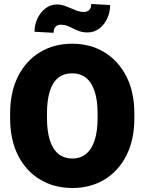

<svg xmlns="http://www.w3.org/2000/svg" viewBox="-20 -942 732 972"><path d="M660.2 -344.7Q660.2 -234.4 619.9 -155Q579.6 -75.7 508.8 -33Q438 9.8 346.7 9.8Q254.4 9.8 183.1 -33Q111.8 -75.7 71.5 -155Q31.2 -234.4 31.2 -344.7V-365.7Q31.2 -476.1 71.3 -555.4Q111.3 -634.8 182.4 -677.7Q253.4 -720.7 345.7 -720.7Q437 -720.7 508.1 -677.7Q579.1 -634.8 619.6 -555.4Q660.2 -476.1 660.2 -365.7ZM474.1 -366.7Q474.1 -434.1 459.2 -479.5Q444.3 -524.9 415.5 -547.9Q386.7 -570.8 345.7 -570.8Q302.7 -570.8 274.4 -547.9Q246.1 -524.9 231.9 -479.5Q217.8 -434.1 217.8 -366.7V-344.7Q217.8 -278.8 232.2 -232.9Q246.6 -187 275.1 -163.3Q303.7 -139.6 346.7 -139.6Q387.7 -139.6 416.3 -163.3Q444.8 -187 459.5 -232.9Q474.1 -278.8 474.1 -344.7ZM251.5 -775.9 154.8 -781.2Q154.8 -816.4 169.4 -847.9Q184.1 -879.4 209.7 -899.4Q235.4 -919.4 269 -919.4Q287.6 -919.4 304.7 -913.6Q321.8 -907.7 338.1 -900.4Q354.5 -893.1 370.8 -887.2Q387.2 -881.3 404.8 -881.3Q419.9 -881.3 430.9 -890.9Q441.9 -900.4 441.9 -921.9L537.6 -916.5Q537.6 -880.4 522.9 -848.6Q508.3 -816.9 482.7 -797.4Q457 -777.8 422.9 -777.8Q400.4 -777.8 383.3 -783.7Q366.2 -789.6 351.1 -797.4Q335.9 -805.2 320.8 -811Q305.7 -816.9 287.1 -816.9Q272 -816.9 261.7 -807.1Q251.5 -797.4 251.5 -775.9Z"/></svg>

Font: Heebo Black
Style: Regular
Weight: 900
Designer: Oded Ezer
Foundry: Ezer Type House
Version: Version 3.100